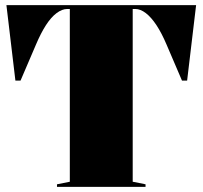

<svg xmlns="http://www.w3.org/2000/svg" viewBox="-20 -728 789 748"><path d="M202 0V-10L252 -20V-693H242Q222 -693 200.5 -677Q179 -661 159 -630Q139 -599 120 -554L60 -414H40L5 -708H744L709 -414H689L629 -554Q610 -599 589.5 -630Q569 -661 548 -677Q527 -693 507 -693H497V-20L547 -10V0Z"/></svg>

Font: Kalnia Thin
Style: Bold
Weight: 700
Version: Version 1.105